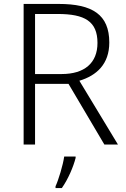

<svg xmlns="http://www.w3.org/2000/svg" viewBox="-20 -734 640 975"><path d="M278 -714H100V0H158V-308H328L510 0H579L383 -324C470 -350 535 -408 535 -518C535 -660 449 -714 278 -714ZM273 -663C410 -663 475 -626 475 -516C475 -414 409 -358 293 -358H158V-663ZM364 68V61H306C300 104 277 180 262 212V221H294C326 176 353 112 364 68Z"/></svg>

Font: Noto Sans Telugu Light
Style: Regular
Weight: 300
Designer: Jelle Bosma - Monotype Design Team
Foundry: Monotype Imaging Inc.
Version: Version 2.005